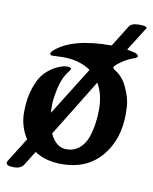

<svg xmlns="http://www.w3.org/2000/svg" viewBox="-79 -603 577 722"><g transform="rotate(10 209.5 -242.0)"><path d="M277 -305 143 -87Q166 -38 205 -38Q234 -38 254 -54.5Q274 -71 284 -98Q301 -148 301 -206Q301 -264 277 -305ZM133 -377Q107 -376 95.5 -375.5Q84 -375 84 -381Q84 -387 90 -393Q154 -452 306 -452L356 -532Q364 -547 394 -547Q424 -547 424 -539Q412 -521 366 -447L398 -440Q410 -435 410 -429Q410 -426 403 -421Q376 -413 351 -395.5Q326 -378 326 -371L332 -364Q364 -346 382 -307Q400 -268 402 -238L403 -207Q403 -108 348 -44Q293 20 198 20Q136 20 94 -8L63 42Q52 63 23 63Q-6 63 -6 51Q-6 46 -3 42L54 -49Q25 -94 25 -147Q25 -200 38.5 -240Q52 -280 69.5 -299Q87 -318 108 -330Q137 -345 154 -345Q171 -345 171 -338L165 -328Q143 -302 133.5 -260Q124 -218 124 -195.5Q124 -173 125 -163L240 -347Q197 -377 133 -377Z"/></g></svg>

Font: Aladin
Style: Regular
Weight: 400
Designer: Angel Koziupa and Alejandro Paul
Foundry: Angel Koziupa and Alejandro Paul
Version: Version 1.000